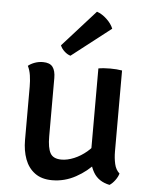

<svg xmlns="http://www.w3.org/2000/svg" viewBox="-53 -783 653 836"><g transform="rotate(5 273.5 -365.0)"><path d="M468 -140Q468 -110.5 473.8 -85.2Q479.5 -60 496 -45.5Q492 -31 480.8 -15.8Q469.5 -0.5 457 7.5Q408 -2.5 386.2 -39.8Q364.5 -77 364.5 -125V-493.5Q375 -495.5 388.5 -496.5Q402 -497.5 416 -497.5Q430 -497.5 443.5 -496.5Q457 -495.5 468 -493.5ZM73.5 -388Q73.5 -414 70 -437.2Q66.5 -460.5 57.5 -478Q69 -487.5 86.2 -493.8Q103.5 -500 122 -500Q152 -500 164.5 -483.5Q177 -467 177 -435V-180Q177 -130 189.8 -107Q202.5 -84 239 -84Q264.5 -84 293.5 -96Q322.5 -108 348.8 -130.2Q375 -152.5 391 -182V-83.5Q358 -44.5 309.2 -17.8Q260.5 9 206 9Q160 9 130.5 -12.8Q101 -34.5 87.2 -71.8Q73.5 -109 73.5 -155ZM337 -739Q359.5 -731.5 380.2 -712Q401 -692.5 409.5 -671L238.5 -538Q224.5 -542 211.8 -553.8Q199 -565.5 193.5 -579.5Z"/></g></svg>

Font: Signika Light
Style: Regular
Weight: 400
Version: Version 2.003;gftools[0.9.32]